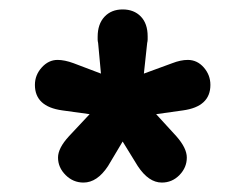

<svg xmlns="http://www.w3.org/2000/svg" viewBox="-20 -695 523 407"><path d="M194 -539 136 -561Q117 -568 102 -568Q83 -568 68.5 -552Q54 -536 54 -515Q54 -469 112 -461L170 -453L126 -406Q103 -381 103 -361Q103 -340 119 -324Q135 -308 157 -308Q186 -308 209 -343L240 -395L272 -343Q295 -308 323 -308Q345 -308 360.5 -324Q376 -340 376 -361Q376 -381 354 -406L311 -453L368 -461Q426 -469 426 -515Q426 -536 412 -552Q398 -568 378 -568Q363 -568 345 -561L285 -539L292 -604Q293 -608 293 -611.5Q293 -615 293 -618Q293 -645 278.5 -660Q264 -675 240 -675Q216 -675 201.5 -659.5Q187 -644 187 -617Q187 -614 187 -611Q187 -608 188 -604Z"/></svg>

Font: Beiruti ExtraBold
Style: Regular
Weight: 800
Designer: Arlette Boutros
Foundry: Boutros
Version: Version 1.41